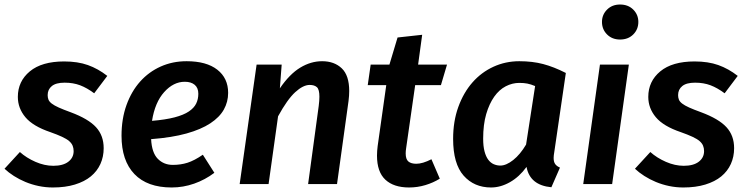

<svg xmlns="http://www.w3.org/2000/svg" viewBox="-31 -815 3317 850"><path d="M205 -81Q248 -81 271.5 -99Q295 -117 295 -146Q295 -159 290.5 -170Q286 -181 275 -190.5Q264 -200 243.5 -209.5Q223 -219 192 -230Q115 -256 81.5 -296Q48 -336 48 -386Q48 -455 101 -499Q154 -543 253 -543Q313 -543 358 -527Q403 -511 444 -479L386 -402Q354 -426 323.5 -437.5Q293 -449 255 -449Q217 -449 198.5 -434Q180 -419 180 -394Q180 -383 183.5 -374Q187 -365 198 -356.5Q209 -348 229 -339Q249 -330 282 -318Q360 -289 394 -252Q428 -215 428 -159Q428 -121 413.5 -89Q399 -57 371 -34Q343 -11 300.5 2Q258 15 203 15Q171 15 140 8.5Q109 2 81.5 -9.5Q54 -21 30.5 -36Q7 -51 -11 -68L57 -142Q86 -116 126 -98.5Q166 -81 205 -81Z M979 -404Q979 -364 960 -330Q941 -296 900 -269Q859 -242 794.5 -224Q730 -206 638 -199Q641 -139 667.5 -112Q694 -85 734 -85Q769 -85 799 -94.5Q829 -104 867 -130L918 -50Q877 -19 828.5 -2Q780 15 729 15Q621 15 564 -44.5Q507 -104 507 -214Q507 -289 529 -350Q551 -411 589.5 -454Q628 -497 680.5 -520.5Q733 -544 795 -544Q883 -544 931 -506.5Q979 -469 979 -404ZM787 -453Q737 -453 696 -407.5Q655 -362 642 -280Q702 -285 742 -295.5Q782 -306 805 -321.5Q828 -337 837.5 -356.5Q847 -376 847 -400Q847 -426 831 -439.5Q815 -453 787 -453Z M1333 0 1380 -346Q1383 -370 1383 -387Q1383 -419 1372 -429Q1361 -439 1340 -439Q1311 -439 1276 -407Q1241 -375 1200 -300L1158 0H1030L1105 -529H1216L1208 -424Q1251 -487 1298 -515.5Q1345 -544 1395 -544Q1449 -544 1482 -512.5Q1515 -481 1515 -412Q1515 -392 1512 -368L1461 0Z M1916 -24Q1887 -6 1852 4.5Q1817 15 1780 15Q1712 15 1675 -19.5Q1638 -54 1638 -126Q1638 -146 1641 -169L1679 -438H1597L1610 -529H1693L1729 -649L1838 -661L1820 -529H1948L1921 -438H1807L1767 -159Q1766 -153 1765.5 -147Q1765 -141 1765 -136Q1765 -110 1777 -100Q1789 -90 1812 -90Q1840 -90 1879 -110Z M2423 -143Q2420 -126 2420 -116Q2420 -98 2427 -88.5Q2434 -79 2448 -73L2410 14Q2315 5 2300 -76Q2268 -32 2226.5 -8.5Q2185 15 2143 15Q2068 15 2021.5 -37.5Q1975 -90 1975 -200Q1975 -278 1998 -341.5Q2021 -405 2060.5 -450Q2100 -495 2153.5 -519.5Q2207 -544 2268 -544Q2326 -544 2373.5 -531.5Q2421 -519 2474 -492ZM2184 -82Q2210 -82 2241 -106.5Q2272 -131 2298 -175L2338 -434Q2319 -442 2303.5 -445Q2288 -448 2268 -448Q2237 -448 2208 -433Q2179 -418 2157 -387Q2135 -356 2121.5 -310Q2108 -264 2108 -201Q2108 -168 2114 -145Q2120 -122 2130.5 -108Q2141 -94 2155 -88Q2169 -82 2184 -82Z M2551 0 2625 -529H2753L2679 0ZM2714 -640Q2679 -640 2656.5 -662.5Q2634 -685 2634 -718Q2634 -750 2656.5 -772.5Q2679 -795 2714 -795Q2750 -795 2772.5 -772.5Q2795 -750 2795 -718Q2795 -685 2772.5 -662.5Q2750 -640 2714 -640Z M2996 -81Q3039 -81 3062.5 -99Q3086 -117 3086 -146Q3086 -159 3081.5 -170Q3077 -181 3066 -190.5Q3055 -200 3034.5 -209.5Q3014 -219 2983 -230Q2906 -256 2872.5 -296Q2839 -336 2839 -386Q2839 -455 2892 -499Q2945 -543 3044 -543Q3104 -543 3149 -527Q3194 -511 3235 -479L3177 -402Q3145 -426 3114.5 -437.5Q3084 -449 3046 -449Q3008 -449 2989.5 -434Q2971 -419 2971 -394Q2971 -383 2974.5 -374Q2978 -365 2989 -356.5Q3000 -348 3020 -339Q3040 -330 3073 -318Q3151 -289 3185 -252Q3219 -215 3219 -159Q3219 -121 3204.5 -89Q3190 -57 3162 -34Q3134 -11 3091.5 2Q3049 15 2994 15Q2962 15 2931 8.5Q2900 2 2872.5 -9.5Q2845 -21 2821.5 -36Q2798 -51 2780 -68L2848 -142Q2877 -116 2917 -98.5Q2957 -81 2996 -81Z"/></svg>

Font: Xgbmvzvtohvqztyvzapvmeyoton
Style: Regular
Weight: 500
Italic angle: -8°
Designer: Carrois Corporate & Edenspiekermann
Foundry: Carrois Corporate GbR & Edenspiekermann AG
Version: Version 2.001